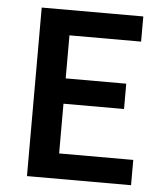

<svg xmlns="http://www.w3.org/2000/svg" viewBox="-49 -698 636 742"><g transform="rotate(5 269.0 -327.0)"><path d="M83 0V-653.8H477.1V-556.2H199.2V-389.2H434.1V-291H199.2V-98.1H486.8V0Z"/></g></svg>

Font: SourceSansPro-Semibold
Style: Regular
Weight: 600
Designer: Paul D. Hunt
Foundry: Adobe Systems Incorporated
Version: Version 2.020;PS 2.0;hotconv 1.0.86;makeotf.lib2.5.63406